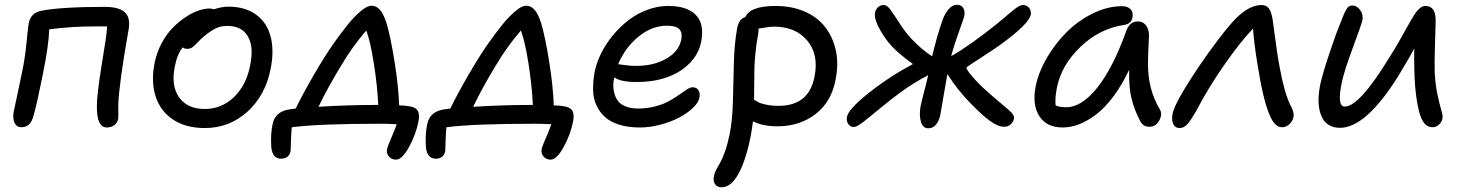

<svg xmlns="http://www.w3.org/2000/svg" viewBox="-20 -526 6158 807"><path d="M429.2 9.8Q385.7 9.8 387.2 -82Q387.7 -129.9 405.3 -240.2Q422.9 -350.6 422.9 -351.1Q429.2 -391.6 430.2 -415H377Q280.8 -415 187 -402.8Q184.6 -334.5 160.2 -214.8Q158.2 -205.1 150.6 -168.5Q143.1 -131.8 138.9 -112.5Q134.8 -93.3 128.4 -67.6Q122.1 -42 117.2 -27.8Q104 8.8 69.8 8.8Q49.8 8.8 41 -10Q32.2 -28.8 38.1 -59.1Q39.1 -63.5 53.2 -129.2Q67.4 -194.8 73.2 -225.1Q85.4 -282.7 91.6 -347.9Q97.7 -413.1 101.1 -430.2Q106.4 -452.1 119.1 -464.4Q131.8 -476.6 154.8 -481Q237.8 -497.1 420.9 -497.1Q481 -497.1 505.9 -473.1Q530.8 -449.2 519 -393.1Q480.5 -175.3 477.1 -85.9Q476.6 -78.6 477.3 -53Q478 -27.3 476.1 -23.9Q473.1 -9.8 460.2 0Q447.3 9.8 429.2 9.8Z M840.8 12.2Q760.7 12.2 707 -23.7Q653.3 -59.6 633.8 -121.6Q614.3 -183.6 629.9 -262.2Q638.7 -305.2 658.7 -343Q678.7 -380.9 703.9 -407Q729 -433.1 757.6 -452.4Q786.1 -471.7 812.5 -481Q838.9 -490.2 859.9 -490.2Q868.7 -490.2 878.9 -486.8Q911.6 -498 939.9 -498Q1010.3 -498 1056.2 -464.6Q1102.1 -431.2 1117.4 -372.3Q1132.8 -313.5 1117.7 -237.8Q1096.2 -125.5 1020 -56.6Q943.8 12.2 840.8 12.2ZM714.8 -246.1Q698.2 -165.5 732.9 -116.7Q767.6 -67.9 840.8 -67.9Q911.6 -67.9 963.9 -118.4Q1016.1 -168.9 1031.7 -252.9Q1047.4 -329.6 1021.7 -373.3Q996.1 -417 936 -417Q907.7 -417 886.7 -406.7Q865.7 -396.5 836.9 -373Q824.2 -362.3 809.8 -346.9Q795.4 -331.5 787.1 -326.2Q778.8 -320.8 766.6 -320.8Q754.4 -320.8 748 -327.1Q723.6 -295.9 714.8 -246.1Z M1644.5 145Q1625.5 145 1614.3 131.3Q1603 117.7 1606.9 100.1Q1608.4 92.8 1614.7 77.1Q1621.1 61.5 1631.1 38.1Q1641.1 14.6 1647.5 -3.9Q1609.4 -5.9 1578.6 -5.9Q1320.8 -5.9 1206.5 8.8Q1204.1 30.8 1202.9 67.6Q1201.7 104.5 1201.7 105Q1200.2 122.1 1189.5 131.6Q1178.7 141.1 1161.6 141.1Q1119.6 141.1 1119.6 77.1Q1117.7 34.7 1125.5 -2.9Q1135.7 -56.6 1194.8 -65.9Q1213.9 -68.4 1222.7 -69.8Q1253.9 -133.3 1299.1 -211.2Q1344.2 -289.1 1382.8 -344.2Q1416.5 -391.6 1441.7 -422.6Q1466.8 -453.6 1494.6 -477.8Q1522.5 -502 1541.5 -502Q1561.5 -502 1576.7 -485.1Q1591.8 -468.3 1604.5 -429.2Q1621.6 -371.6 1638.2 -268.1Q1654.8 -164.6 1657.7 -83Q1676.3 -83 1694.8 -80.1Q1724.6 -77.1 1734.9 -62Q1745.1 -46.9 1738.8 -15.1Q1728 39.6 1699 92.3Q1669.9 145 1644.5 145ZM1413.6 -250Q1355.5 -154.3 1318.8 -77.1Q1440.9 -85 1569.8 -85Q1565.9 -167 1551.3 -259.8Q1536.6 -352.5 1519.5 -397.9Q1460 -328.6 1413.6 -250Z M2294.4 145Q2275.4 145 2264.2 131.3Q2252.9 117.7 2256.8 100.1Q2258.3 92.8 2264.6 77.1Q2271 61.5 2281 38.1Q2291 14.6 2297.4 -3.9Q2259.3 -5.9 2228.5 -5.9Q1970.7 -5.9 1856.4 8.8Q1854 30.8 1852.8 67.6Q1851.6 104.5 1851.6 105Q1850.1 122.1 1839.4 131.6Q1828.6 141.1 1811.5 141.1Q1769.5 141.1 1769.5 77.1Q1767.6 34.7 1775.4 -2.9Q1785.6 -56.6 1844.7 -65.9Q1863.8 -68.4 1872.6 -69.8Q1903.8 -133.3 1949 -211.2Q1994.1 -289.1 2032.7 -344.2Q2066.4 -391.6 2091.6 -422.6Q2116.7 -453.6 2144.5 -477.8Q2172.4 -502 2191.4 -502Q2211.4 -502 2226.6 -485.1Q2241.7 -468.3 2254.4 -429.2Q2271.5 -371.6 2288.1 -268.1Q2304.7 -164.6 2307.6 -83Q2326.2 -83 2344.7 -80.1Q2374.5 -77.1 2384.8 -62Q2395 -46.9 2388.7 -15.1Q2377.9 39.6 2348.9 92.3Q2319.8 145 2294.4 145ZM2063.5 -250Q2005.4 -154.3 1968.8 -77.1Q2090.8 -85 2219.7 -85Q2215.8 -167 2201.2 -259.8Q2186.5 -352.5 2169.4 -397.9Q2109.9 -328.6 2063.5 -250Z M2669.4 9.8Q2620.6 9.8 2583.5 -1.7Q2546.4 -13.2 2523.4 -33.7Q2500.5 -54.2 2487.1 -83Q2473.6 -111.8 2472.9 -147Q2472.2 -182.1 2479 -222.2Q2486.8 -261.7 2506.6 -301.8Q2526.4 -341.8 2555.9 -377.4Q2585.4 -413.1 2621.1 -440.7Q2656.7 -468.3 2700.4 -484.6Q2744.1 -501 2788.1 -501Q2868.7 -501 2905 -462.9Q2941.4 -424.8 2927.2 -351.1Q2917 -298.3 2877.4 -259Q2837.9 -219.7 2781.2 -200.4Q2724.6 -181.2 2658.2 -181.2Q2586.9 -181.2 2562 -201.2Q2555.7 -174.8 2558.8 -150.9Q2562 -127 2572.3 -108.9Q2582.5 -90.8 2605.7 -80.3Q2628.9 -69.8 2662.1 -69.8Q2700.7 -69.8 2735.1 -79.1Q2769.5 -88.4 2792.5 -101.3Q2815.4 -114.3 2834 -127.4Q2852.5 -140.6 2866.9 -149.9Q2881.3 -159.2 2891.1 -159.2Q2908.2 -159.2 2916 -146.2Q2923.8 -133.3 2919.4 -113.8Q2915 -93.8 2892.1 -72Q2869.1 -50.3 2835.2 -32.2Q2801.3 -14.2 2756.8 -2.2Q2712.4 9.8 2669.4 9.8ZM2580.1 -255.9Q2584.5 -255.9 2606.9 -252.4Q2629.4 -249 2653.3 -249Q2727.5 -249 2780 -279.1Q2832.5 -309.1 2843.3 -357.9Q2849.1 -388.7 2835.2 -403.3Q2821.3 -418 2783.2 -418Q2720.2 -418 2663.8 -372.1Q2607.4 -326.2 2578.1 -255.9Z M3248 4.9Q3186 4.9 3145 -16.1Q3137.2 38.1 3135.3 45.9Q3115.2 147.5 3084 204.3Q3052.7 261.2 3013.2 261.2Q2994.6 261.2 2985.6 248.3Q2976.6 235.4 2981 212.9Q2983.4 200.7 2991.2 185.8Q2999 170.9 3007.6 156.5Q3016.1 142.1 3027.1 111.1Q3038.1 80.1 3046.4 40Q3058.6 -20.5 3060.5 -99.6Q3062.5 -178.7 3064.5 -260.3Q3066.4 -341.8 3078.1 -405.8Q3085.4 -446.3 3112.3 -454.1Q3132.8 -501 3240.2 -501Q3306.6 -501 3360.1 -478.3Q3413.6 -455.6 3446.8 -414.1Q3480 -372.6 3492.9 -314.9Q3505.9 -257.3 3491.2 -187Q3473.1 -96.2 3406.7 -45.7Q3340.3 4.9 3248 4.9ZM3166 -378.9Q3159.2 -343.3 3155.3 -304Q3151.4 -264.6 3150.9 -239.3Q3150.4 -213.9 3150.1 -169.7Q3149.9 -125.5 3149.4 -106.9Q3163.6 -98.6 3169.7 -95.2Q3175.8 -91.8 3199 -86.4Q3222.2 -81.1 3252 -81.1Q3379.9 -81.1 3403.3 -203.1Q3422.4 -295.9 3373.3 -355Q3324.2 -414.1 3232.4 -414.1Q3223.1 -414.1 3212.4 -412.8Q3201.7 -411.6 3187.3 -408.9Q3172.9 -406.2 3168 -405.8Q3169.4 -395 3166 -378.9Z M3568.4 7.8Q3554.7 7.8 3546.1 -3.9Q3537.6 -15.6 3539.1 -29.8Q3540.5 -56.6 3597.4 -106.9Q3654.3 -157.2 3736.3 -210Q3768.6 -230.5 3817.4 -256.8Q3784.2 -279.8 3747.1 -313Q3710.4 -346.2 3682.9 -393.6Q3655.3 -440.9 3657.2 -467.8Q3658.2 -482.9 3668.5 -493.9Q3678.7 -504.9 3695.3 -504.9Q3708.5 -504.9 3723.4 -484.1Q3738.3 -463.4 3762.5 -425.8Q3786.6 -388.2 3812 -361.8Q3852.5 -318.8 3897.9 -289.1Q3917.5 -373 3942.4 -443.8Q3950.7 -467.3 3966.6 -486.6Q3982.4 -505.9 4002 -505.9Q4020 -505.9 4028.3 -493.2Q4036.6 -480.5 4033.2 -459Q4030.8 -448.7 4010.3 -392.1Q3989.7 -335.4 3978 -290Q4056.6 -334.5 4173.3 -428.2Q4184.1 -437 4199.7 -450.4Q4215.3 -463.9 4225.1 -471.9Q4234.9 -480 4245.8 -488.5Q4256.8 -497.1 4265.1 -501Q4273.4 -504.9 4279.3 -504.9Q4295.4 -504.9 4304.7 -493.7Q4314 -482.4 4313 -467.8Q4309.6 -428.2 4183.1 -336.9Q4160.6 -320.8 4123.8 -296.9Q4086.9 -272.9 4064.5 -258.3Q4042 -243.7 4042 -241.2Q4042 -236.3 4052.7 -221.7Q4063.5 -207 4085.9 -183.1Q4108.4 -159.2 4135.3 -136.2Q4150.9 -122.1 4169.9 -106Q4189 -89.8 4200.7 -80.3Q4212.4 -70.8 4222.9 -61Q4233.4 -51.3 4238 -43.9Q4242.7 -36.6 4242.2 -30.8Q4240.7 -15.1 4229.2 -4.2Q4217.8 6.8 4200.2 6.8Q4174.8 6.8 4141.4 -17.6Q4107.9 -42 4062 -88.9Q4002.9 -149.4 3961.9 -214.8Q3957 -188.5 3945.8 -121.8Q3934.6 -55.2 3932.1 -42Q3926.8 -17.6 3914.1 -2.2Q3901.4 13.2 3882.3 13.2Q3858.4 13.2 3850.6 -14.9Q3842.8 -43 3849.1 -78.1Q3853 -98.1 3864.5 -141.8Q3876 -185.5 3881.3 -210Q3818.8 -177.2 3768.1 -140.1Q3728 -111.3 3679.9 -71.3Q3631.8 -31.2 3606.2 -11.7Q3580.6 7.8 3568.4 7.8Z M4446.8 9.8Q4378.9 9.8 4348.4 -37.8Q4317.9 -85.4 4333 -163.1Q4345.2 -223.1 4380.6 -283.7Q4416 -344.2 4464.4 -392.1Q4512.7 -439.9 4574.2 -470Q4635.7 -500 4695.8 -500Q4719.7 -500 4731.9 -487.3Q4744.1 -474.6 4739.7 -452.1Q4735.4 -425.3 4703.1 -420.9Q4600.1 -405.3 4520.3 -328.1Q4440.4 -251 4421.9 -155.8Q4413.6 -111.3 4417 -83Q4433.1 -75.2 4461.9 -75.2Q4526.4 -75.2 4592.3 -158Q4658.2 -240.7 4713.9 -396Q4728 -436 4762.7 -436Q4785.6 -436 4798.6 -416.7Q4811.5 -397.5 4809.1 -367.2Q4805.2 -303.2 4805.2 -254.2Q4805.2 -205.1 4816.7 -158.7Q4828.1 -112.3 4854 -67.9Q4867.2 -47.4 4852.8 -20.3Q4838.4 6.8 4811 6.8Q4784.7 6.8 4772.9 -16.1Q4748 -63.5 4736.1 -111.1Q4724.1 -158.7 4726.1 -232.9Q4695.8 -168.5 4659.4 -120.1Q4623 -71.8 4586.4 -44.2Q4549.8 -16.6 4514.9 -3.4Q4480 9.8 4446.8 9.8Z M4938.5 12.2Q4918.9 12.2 4911.1 -5.6Q4903.3 -23.4 4908.7 -48.8Q4918 -95.7 5017.6 -244.1Q5060.5 -307.6 5104.7 -365.2Q5148.9 -422.9 5176.3 -450.2Q5232.4 -504.9 5281.7 -504.9Q5303.2 -504.9 5313.5 -490.2Q5323.7 -475.6 5328.6 -446.8Q5331.1 -431.2 5340.8 -356.9Q5350.6 -282.7 5358.4 -244.1Q5377.9 -137.2 5403.3 -85Q5418.5 -56.6 5417.5 -41Q5416 -21 5401.6 -6.1Q5387.2 8.8 5368.7 8.8Q5354.5 8.8 5342.5 -1.7Q5330.6 -12.2 5321 -32.5Q5311.5 -52.7 5304.2 -75.2Q5296.9 -97.7 5289.6 -128.9Q5278.8 -172.4 5264.6 -260Q5250.5 -347.7 5246.6 -405.8Q5191.9 -348.1 5126.5 -254.4Q5061 -160.6 5011.7 -66.9Q4987.8 -23.9 4972.2 -5.9Q4956.5 12.2 4938.5 12.2Z M5612.3 11.2Q5586.4 11.2 5567.6 0.5Q5548.8 -10.3 5539.1 -27.8Q5529.3 -45.4 5525.1 -69.1Q5521 -92.8 5522.2 -116.9Q5523.4 -141.1 5528.3 -167Q5538.1 -213.4 5567.1 -300.3Q5596.2 -387.2 5614.3 -430.2Q5629.4 -470.7 5638.9 -486.8Q5648.4 -502.9 5663.1 -502.9Q5683.1 -502.9 5697 -483.9Q5710.9 -464.8 5706.1 -439.9Q5702.6 -423.8 5666.5 -326.4Q5630.4 -229 5621.1 -185.1Q5597.2 -78.1 5632.3 -78.1Q5694.8 -78.1 5824.2 -292Q5843.3 -321.8 5863.8 -357.9Q5884.3 -394 5896.7 -416.7Q5909.2 -439.5 5922.4 -460.4Q5935.5 -481.4 5947.3 -491.2Q5959 -501 5971.2 -501Q6015.6 -501 6014.2 -437Q6014.2 -421.9 6011.5 -341.3Q6008.8 -260.7 6010.3 -222.2Q6012.7 -171.9 6021.5 -130.4Q6030.3 -88.9 6037.1 -66.2Q6043.9 -43.5 6043.5 -33.2Q6042 -15.6 6029.5 -3.4Q6017.1 8.8 6001 8.8Q5968.8 8.8 5952.4 -33.2Q5936 -75.2 5928.2 -160.2Q5922.9 -228.5 5924.3 -321.8Q5904.8 -285.2 5854 -201.2Q5719.7 11.2 5612.3 11.2Z"/></svg>

Font: Shantell Sans Normal
Style: Italic
Weight: 400
Italic angle: -11.31°
Designer: Stephen Nixon, Anya Danilova, Shantell Martin
Foundry: Arrow Type
Version: Version 1.006;[559af2be0]